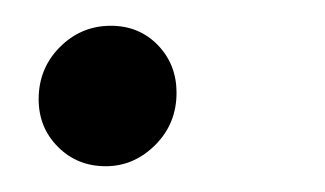

<svg xmlns="http://www.w3.org/2000/svg" viewBox="-20 -124 252 149"><path d="M10 -47Q10 -71 26.5 -87.5Q43 -104 66 -104Q88 -104 102.5 -89Q117 -74 117 -52Q117 -28 100.5 -11.5Q84 5 62 5Q40 5 25 -10Q10 -25 10 -47Z"/></svg>

Font: Montserrat Alternates
Style: Italic
Weight: 400
Italic angle: -11.3°
Designer: Julieta Ulanovsky
Foundry: Julieta Ulanovsky
Version: Version 7.200